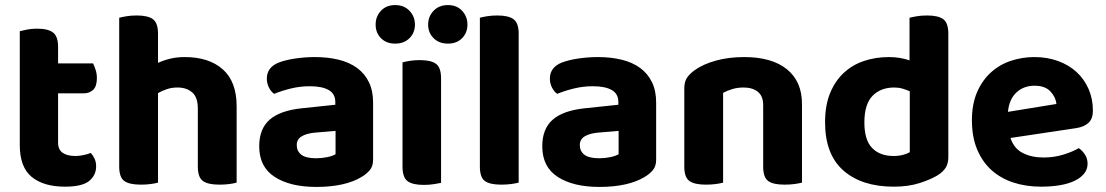

<svg xmlns="http://www.w3.org/2000/svg" viewBox="-20 -721 4361 757"><path d="M209 -159Q209 -131 227 -118.5Q245 -106 277 -106Q292 -106 309 -109.5Q326 -113 338 -118Q347 -108 353 -95Q359 -82 359 -65Q359 -30 331.5 -7.5Q304 15 236 15Q152 15 105 -23.5Q58 -62 58 -149V-598Q69 -601 87 -604.5Q105 -608 126 -608Q170 -608 189.5 -592.5Q209 -577 209 -536V-471H347Q352 -461 357 -445.5Q362 -430 362 -413Q362 -381 347.5 -367Q333 -353 310 -353H209V-159Z M603 -1Q593 2 575 4.5Q557 7 535 7Q490 7 470 -7.5Q450 -22 450 -64V-651Q461 -654 479 -657Q497 -660 519 -660Q564 -660 583.5 -645Q603 -630 603 -588V-473Q624 -483 650.5 -489.5Q677 -496 708 -496Q804 -496 858.5 -447.5Q913 -399 913 -302V-1Q903 2 885 4.5Q867 7 845 7Q800 7 780 -7.5Q760 -22 760 -64V-293Q760 -338 737.5 -357Q715 -376 680 -376Q657 -376 638 -369.5Q619 -363 603 -354V-1Z M1227 -97Q1249 -97 1270.5 -101.5Q1292 -106 1303 -113V-205L1221 -198Q1189 -195 1169.5 -183.5Q1150 -172 1150 -149Q1150 -125 1168 -111Q1186 -97 1227 -97ZM1221 -496Q1273 -496 1315.5 -485.5Q1358 -475 1388 -453Q1418 -431 1434.5 -397Q1451 -363 1451 -317V-91Q1451 -65 1437.5 -49.5Q1424 -34 1405 -23Q1374 -4 1329 6Q1284 16 1227 16Q1124 16 1063 -23.5Q1002 -63 1002 -144Q1002 -213 1043 -249Q1084 -285 1169 -294L1302 -308V-319Q1302 -351 1276 -366Q1250 -381 1201 -381Q1163 -381 1126.5 -372Q1090 -363 1061 -351Q1049 -359 1040.5 -375.5Q1032 -392 1032 -411Q1032 -455 1078 -474Q1107 -485 1145.5 -490.5Q1184 -496 1221 -496Z M1651 8Q1606 8 1586.5 -7Q1567 -22 1567 -64V-475Q1577 -478 1595 -481Q1613 -484 1635 -484Q1680 -484 1699.5 -469Q1719 -454 1719 -412V0Q1709 2 1691 5Q1673 8 1651 8ZM1616 -624Q1616 -592 1594.5 -570.5Q1573 -549 1538 -549Q1503 -549 1482 -570.5Q1461 -592 1461 -624Q1461 -656 1482 -678.5Q1503 -701 1538 -701Q1573 -701 1594.5 -678.5Q1616 -656 1616 -624ZM1823 -624Q1823 -592 1802 -570.5Q1781 -549 1746 -549Q1711 -549 1689.5 -570.5Q1668 -592 1668 -624Q1668 -656 1689.5 -678.5Q1711 -701 1746 -701Q1781 -701 1802 -678.5Q1823 -656 1823 -624Z M1956 7Q1911 7 1891.5 -7.5Q1872 -22 1872 -64V-651Q1882 -654 1900.5 -657Q1919 -660 1941 -660Q1985 -660 2005 -645Q2025 -630 2025 -588V-1Q2014 2 1996 4.5Q1978 7 1956 7Z M2343 -97Q2365 -97 2386.5 -101.5Q2408 -106 2419 -113V-205L2337 -198Q2305 -195 2285.5 -183.5Q2266 -172 2266 -149Q2266 -125 2284 -111Q2302 -97 2343 -97ZM2337 -496Q2389 -496 2431.5 -485.5Q2474 -475 2504 -453Q2534 -431 2550.5 -397Q2567 -363 2567 -317V-91Q2567 -65 2553.5 -49.5Q2540 -34 2521 -23Q2490 -4 2445 6Q2400 16 2343 16Q2240 16 2179 -23.5Q2118 -63 2118 -144Q2118 -213 2159 -249Q2200 -285 2285 -294L2418 -308V-319Q2418 -351 2392 -366Q2366 -381 2317 -381Q2279 -381 2242.5 -372Q2206 -363 2177 -351Q2165 -359 2156.5 -375.5Q2148 -392 2148 -411Q2148 -455 2194 -474Q2223 -485 2261.5 -490.5Q2300 -496 2337 -496Z M2989 -307Q2989 -342 2968 -359Q2947 -376 2912 -376Q2888 -376 2868 -370Q2848 -364 2831 -355V-1Q2821 2 2803 4.5Q2785 7 2763 7Q2718 7 2698 -7.5Q2678 -22 2678 -64V-373Q2678 -399 2689 -415Q2700 -431 2720 -445Q2752 -468 2802.5 -482Q2853 -496 2914 -496Q3023 -496 3082.5 -448Q3142 -400 3142 -311V-1Q3131 2 3113 4.5Q3095 7 3073 7Q3028 7 3008.5 -7.5Q2989 -22 2989 -64V-307Z M3485 -496Q3508 -496 3528.5 -492.5Q3549 -489 3566 -483V-651Q3577 -654 3595 -657Q3613 -660 3635 -660Q3680 -660 3699.5 -645Q3719 -630 3719 -588V-101Q3719 -77 3709 -60.5Q3699 -44 3677 -30Q3649 -13 3605 1Q3561 15 3504 15Q3378 15 3305.5 -48.5Q3233 -112 3233 -239Q3233 -305 3252.5 -353Q3272 -401 3306 -433Q3340 -465 3386 -480.5Q3432 -496 3485 -496ZM3567 -361Q3554 -367 3538.5 -371.5Q3523 -376 3506 -376Q3452 -376 3420 -343Q3388 -310 3388 -238Q3388 -169 3418.5 -137.5Q3449 -106 3503 -106Q3524 -106 3540.5 -110.5Q3557 -115 3567 -121Z M3964 -177Q3978 -135 4013 -117.5Q4048 -100 4094 -100Q4136 -100 4173 -111.5Q4210 -123 4233 -137Q4248 -127 4258 -111Q4268 -95 4268 -76Q4268 -53 4254 -36Q4240 -19 4215.5 -7.5Q4191 4 4157.5 9.5Q4124 15 4084 15Q4025 15 3975 -1.5Q3925 -18 3889 -50.5Q3853 -83 3832.5 -132Q3812 -181 3812 -247Q3812 -311 3832.5 -358Q3853 -405 3887.5 -436Q3922 -467 3966.5 -481.5Q4011 -496 4058 -496Q4109 -496 4151.5 -480.5Q4194 -465 4224.5 -437Q4255 -409 4272 -370Q4289 -331 4289 -285Q4289 -253 4272 -237Q4255 -221 4224 -216ZM4059 -383Q4016 -383 3987.5 -356.5Q3959 -330 3954 -280L4145 -311Q4143 -337 4122 -360Q4101 -383 4059 -383Z"/></svg>

Font: Baloo Thambi 2
Style: Bold
Weight: 700
Designer: Aadarsh Rajan and Ek Type
Foundry: Ek Type
Version: Version 1.640;hotconv 1.0.111;makeotfexe 2.5.65597; ttfautoh